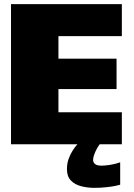

<svg xmlns="http://www.w3.org/2000/svg" viewBox="-20 -695 646 925"><path d="M33 0H567V-154H261.5V-266H541.5V-412.5H261.5V-521H567V-675H33ZM434.5 210Q463.5 210 489.8 207.2Q516 204.5 534.8 200.8Q553.5 197 559 195V87Q553 89.5 537.8 93.5Q522.5 97.5 503.8 100.2Q485 103 468 103Q447 103 437.8 95.2Q428.5 87.5 428.5 75.5Q428.5 65 433.5 50.8Q438.5 36.5 446.2 22.2Q454 8 460.5 0H353Q343.5 10 331.5 28Q319.5 46 311 69.5Q302.5 93 302.5 120Q302.5 155.5 321.8 175Q341 194.5 371.2 202.2Q401.5 210 434.5 210Z"/></svg>

Font: Anybody Thin Black
Style: Regular
Weight: 900
Version: Version 1.113;gftools[0.9.25]